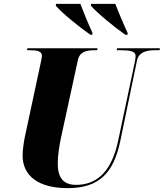

<svg xmlns="http://www.w3.org/2000/svg" viewBox="-20 -964 848 994"><path d="M448 -784H458L459 -793C438 -838 409 -909 396 -944H270L269 -934C303 -895 389 -825 448 -784ZM629 -784H640L641 -793C620 -838 590 -909 577 -944H451V-934C485 -895 570 -825 629 -784ZM331 10C495 10 569 -71 603 -235L689 -650C699 -697 742 -704 785 -704H806L808 -714H586L584 -704H604C649 -704 682 -700 682 -674C682 -669 681 -655 678 -643L592 -237C559 -80 485 -7 374 -7C307 -7 278 -45 279 -121C279 -159 288 -215 296 -252L383 -652C392 -697 429 -704 470 -704H483L485 -714H122L120 -704H132C171 -704 197 -700 197 -675C197 -665 192 -646 187 -621L108 -252C103 -229 97 -183 97 -160C97 -52 180 10 331 10Z"/></svg>

Font: Noto Serif Display SemiCondensed Black
Style: Italic
Weight: 900
Width: 4
Italic angle: -12°
Designer: Monotype Design Team
Foundry: Monotype Imaging Inc.
Version: Version 2.009